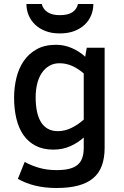

<svg xmlns="http://www.w3.org/2000/svg" viewBox="-20 -752 623 965"><path d="M505.9 -9.8Q505.9 41.5 492.2 79.6Q478.5 117.7 449.2 142.8Q419.9 168 374 180.4Q328.1 192.9 264.2 192.9Q205.1 192.9 156.5 180.9Q107.9 168.9 69.8 147L104 62Q137.2 80.1 177 91.6Q216.8 103 264.2 103Q301.3 103 327.1 96.7Q353 90.3 369.4 76.9Q385.7 63.5 393.3 42Q400.9 20.5 400.9 -9.8V-61Q372.1 -34.7 333.5 -17.3Q294.9 0 248 0Q196.8 0 159.4 -19.3Q122.1 -38.6 97.9 -73.2Q73.7 -107.9 62.3 -155.8Q50.8 -203.6 50.8 -261.2Q50.8 -312 62.3 -359.9Q73.7 -407.7 98.9 -444.8Q124 -481.9 164.3 -504.4Q204.6 -526.9 262.2 -526.9Q302.7 -526.9 340.8 -510.5Q378.9 -494.1 408.2 -466.8L416 -512.2H505.9ZM400.9 -382.8Q374 -406.2 343.5 -420.2Q313 -434.1 278.8 -434.1Q250 -434.1 227.8 -421.1Q205.6 -408.2 190.2 -385.5Q174.8 -362.8 167 -331.5Q159.2 -300.3 159.2 -263.2Q159.2 -224.6 165.5 -193.1Q171.9 -161.6 185.3 -139.4Q198.7 -117.2 220 -105Q241.2 -92.8 271 -92.8Q304.7 -92.8 337.6 -108.4Q370.6 -124 400.9 -150.9ZM449.2 -731.9Q449.2 -703.1 438.7 -676.5Q428.2 -649.9 407.2 -629.4Q386.2 -608.9 354.5 -596.4Q322.8 -584 279.8 -584Q238.8 -584 207.5 -596.4Q176.3 -608.9 155.3 -629.4Q134.3 -649.9 123.5 -676.5Q112.8 -703.1 112.8 -731.9H189.9Q196.8 -704.6 220 -690.2Q243.2 -675.8 279.8 -675.8Q321.3 -675.8 343.3 -690.2Q365.2 -704.6 372.1 -731.9Z"/></svg>

Font: Clear Sans Medium
Style: Regular
Weight: 500
Foundry: Intel Corporation
Version: Version 1.00